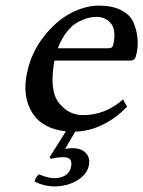

<svg xmlns="http://www.w3.org/2000/svg" viewBox="-20 -459 511 684"><path d="M207.5 101.1Q181.6 101.1 161.1 106.9L156.7 101.1L214.8 8.8Q130.4 0 94.5 -57.9Q58.6 -115.7 76.2 -199.2Q91.3 -271.5 135.3 -327.9Q179.2 -384.3 231.2 -411.6Q283.2 -439 332.5 -439Q379.9 -439 411.4 -422.9Q442.9 -406.7 454.6 -381.1Q466.3 -355.5 469.7 -323.5Q473.1 -291.5 464.4 -259.8Q460.9 -242.7 442.9 -243.2H173.8Q164.1 -187.5 168.5 -149.9Q172.9 -112.3 191.7 -90.1Q210.4 -67.9 231.4 -58.3Q252.4 -48.8 275.4 -48.8Q355 -48.8 418.5 -105L432.6 -79.1Q395.5 -39.6 347.2 -15.4Q298.8 8.8 248 9.8L211.9 71.8Q224.6 68.8 238.3 68.8Q269 68.8 285.6 85.9Q302.2 103 296.4 130.9Q289.6 163.1 254.4 184.1Q219.2 205.1 173.3 205.1Q138.2 205.1 103 188Q106.4 171.9 118.7 162.1Q153.3 176.3 173.8 175.8Q196.8 175.8 212.9 165.5Q229 155.3 232.9 136.2Q240.7 101.1 207.5 101.1ZM186 -287.1H367.2Q381.3 -287.1 383.8 -300.8Q394.5 -352.1 375.2 -375.5Q356 -398.9 323.7 -398.9Q311 -398.9 297.1 -395.8Q283.2 -392.6 261.7 -382.6Q240.2 -372.6 220 -347.9Q199.7 -323.2 186 -287.1Z"/></svg>

Font: Linux Biolinum
Style: Italic
Weight: 400
Italic angle: -12°
Designer: Philipp H. Poll
Foundry: Philipp H. Poll
Version: Version 1.1.3 ; ttfautohint (v0.9)